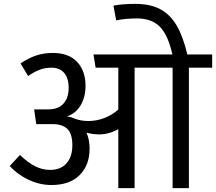

<svg xmlns="http://www.w3.org/2000/svg" viewBox="-20 -970 1114 990"><path d="M1074 -621H954V0H870V-621H674V0H590V-304Q542 -277 491 -277Q459 -277 426 -286Q442 -249 442 -204Q442 -119 391 -67.5Q340 -16 245 -16Q185 -16 127.5 -43Q70 -70 30 -114L83 -171Q123 -132 160.5 -113Q198 -94 239 -94Q293 -94 323 -128Q353 -162 353 -221Q353 -282 326.5 -306Q300 -330 252 -330H167L156 -406H228Q280 -406 307 -435.5Q334 -465 334 -517Q334 -568 310.5 -594.5Q287 -621 245 -621Q212 -621 183.5 -610Q155 -599 125 -578L86 -643Q126 -670 165.5 -683.5Q205 -697 252 -697Q334 -697 377.5 -651Q421 -605 421 -527Q421 -470 396 -427.5Q371 -385 324 -369Q340 -369 358 -361Q394 -346 435 -346Q477 -346 517 -361Q557 -376 590 -405V-621H473L462 -689H869Q846 -791 803.5 -833Q761 -875 686 -875Q629 -875 579 -865L565 -941Q610 -950 678 -950Q754 -950 805.5 -923Q857 -896 890.5 -839Q924 -782 946 -689H1074Z"/></svg>

Font: Fira GO
Style: Regular
Weight: 400
Designer: Carrois Corporate
Foundry: Carrois Corporate GbR
Version: Version 0.300